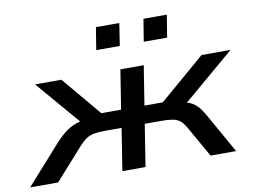

<svg xmlns="http://www.w3.org/2000/svg" viewBox="-118 -828 1236 939"><g transform="rotate(-10 500.0 -358.0)"><path d="M-41 0 132 -194Q162 -226 187.5 -244Q213 -262 241.5 -271Q270 -280 307 -283L280 -247L70 -492H201L365 -297H463L494 -492H610L579 -297H670L897 -492H1041L753 -247L737 -283Q770 -280 792.5 -273Q815 -266 833.5 -248.5Q852 -231 872 -195L982 0H855L766 -157Q752 -180 738.5 -190.5Q725 -201 704 -205Q683 -209 647 -209H565L532 0H417L450 -209H370Q336 -209 314 -205Q292 -201 275 -190Q258 -179 238 -157L98 0ZM630 -605 648 -716H764L746 -605ZM394 -605 412 -716H528L511 -605Z"/></g></svg>

Font: Nunito Sans 10pt Expanded SemiBold
Style: Italic
Weight: 600
Width: 7
Italic angle: -9°
Designer: Vernon Adams
Foundry: Vernon Adams
Version: Version 3.101;gftools[0.9.27]